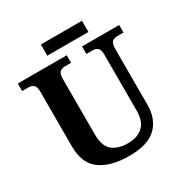

<svg xmlns="http://www.w3.org/2000/svg" viewBox="-192 -1006 1132 1173"><g transform="rotate(-30 373.5 -420.0)"><path d="M387 10Q257 10 183.5 -42.5Q110 -95 110 -218V-600Q110 -640 94.5 -650.5Q79 -661 59 -661H16V-714H361V-661H319Q298 -661 283 -650Q268 -639 268 -596V-210Q268 -126 308.5 -93.5Q349 -61 417 -61Q484 -61 523 -96.5Q562 -132 562 -208V-600Q562 -640 547 -650.5Q532 -661 511 -661H469V-714H731V-661H688Q667 -661 652 -650Q637 -639 637 -596V-206Q637 -106 577.5 -48Q518 10 387 10ZM257 -771V-850H547V-771Z"/></g></svg>

Font: Noto Serif Toto
Style: Bold
Weight: 700
Designer: Monotype Design Team
Foundry: Monotype Imaging Inc.
Version: Version 2.001; ttfautohint (v1.8.4.7-5d5b)